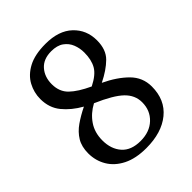

<svg xmlns="http://www.w3.org/2000/svg" viewBox="-206 -842 971 971"><g transform="rotate(-45 279.5 -357.0)"><path d="M273 10Q198 10 147.5 -15.5Q97 -41 71.5 -84Q46 -127 46 -179Q46 -227 66 -260Q86 -293 120.5 -317Q155 -341 198 -362Q141 -394 105 -438Q69 -482 69 -545Q69 -591 91 -632Q113 -673 160.5 -698.5Q208 -724 285 -724Q379 -724 430.5 -675.5Q482 -627 482 -552Q482 -486 445 -449.5Q408 -413 347 -383Q421 -348 467 -302Q513 -256 513 -191Q513 -96 448 -43Q383 10 273 10ZM298 -406Q354 -434 373.5 -468Q393 -502 393 -554Q393 -585 382 -613Q371 -641 346 -659Q321 -677 279 -677Q223 -677 193 -643Q163 -609 163 -557Q163 -503 197 -470Q231 -437 298 -406ZM278 -36Q343 -36 382.5 -73.5Q422 -111 422 -169Q422 -220 382.5 -258Q343 -296 246 -338Q199 -313 171 -272Q143 -231 143 -175Q143 -113 177 -74.5Q211 -36 278 -36Z"/></g></svg>

Font: Noto Serif Khitan Small Script
Style: Regular
Weight: 400
Designer: LIU Zhao, ZHANG Congyu, Kushim JIANG
Foundry: Guyu Beijing Co. Ltd.
Version: Version 1.000; ttfautohint (v1.8.4.7-5d5b)